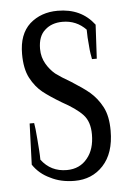

<svg xmlns="http://www.w3.org/2000/svg" viewBox="-46 -592 425 638"><g transform="rotate(-5 166.5 -273.0)"><path d="M97 -7C120 5 147 11 178 11C216 11 248 -2 273 -29C298 -56 311 -94 311 -145C311 -177 306 -203 295 -224C284 -245 270 -262 255 -275C240 -288 219 -302 194 -318C173 -330 156 -341 144 -350C132 -360 122 -372 114 -386C106 -400 101 -416 101 -436C101 -464 109 -485 124 -498C139 -512 159 -519 183 -519C214 -519 240 -508 261 -486C261 -469 262 -451 264 -432C265 -413 268 -398 270 -387C270 -387 286 -387 286 -387C286 -387 292 -500 292 -500C263 -538 223 -557 170 -557C133 -557 102 -546 77 -524C52 -501 40 -468 40 -424C40 -392 45 -365 56 -344C67 -323 81 -306 96 -294C111 -282 132 -268 157 -253C188 -236 211 -220 226 -204C241 -188 248 -166 248 -138C248 -105 240 -78 223 -58C207 -38 184 -27 155 -27C119 -27 91 -41 70 -69C70 -88 68 -111 66 -137C64 -164 62 -182 60 -192C60 -192 45 -192 45 -192C45 -192 40 -55 40 -55C54 -34 73 -18 97 -7Z"/></g></svg>

Font: BUSH 25 TRIRONG
Style: Regular
Weight: 400
Designer: Katatrad Team
Foundry: CadsonDemak